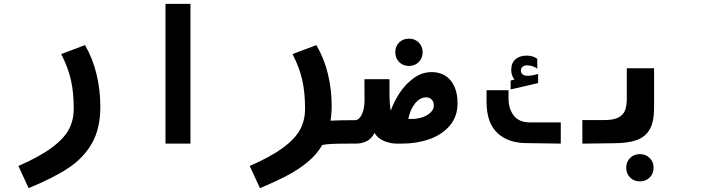

<svg xmlns="http://www.w3.org/2000/svg" viewBox="-20 -745 3640 996"><path d="M362.5 -180.5Q362.5 -265 348 -329.8Q333.5 -394.5 297.5 -464.5L421 -511Q461.5 -441.5 481 -359Q500.5 -276.5 500.5 -191.5Q500.5 -79.5 457.8 -3.2Q415 73 336.2 125.5Q257.5 178 128.5 231L75.5 116Q186 67.5 248.5 21.2Q311 -25 336.8 -73Q362.5 -121 362.5 -180.5Z M968 -725V0H838.5V-725Z M1562.5 -180.5Q1562.5 -265 1548 -329.8Q1533.5 -394.5 1497.5 -464.5L1621 -511Q1662 -441.5 1681.2 -360.8Q1700.5 -280 1700.5 -196Q1700.5 -154.5 1694.5 -119Q1748.5 -121.5 1801.5 -121.5V0Q1740 0 1707.2 1.2Q1674.5 2.5 1652 7Q1623.5 55.5 1577.8 94Q1532 132.5 1472.2 164.2Q1412.5 196 1328.5 231L1275.5 116Q1386 67.5 1448.5 21.2Q1511 -25 1536.8 -73Q1562.5 -121 1562.5 -180.5Z M1796.5 -121.5H1821.5Q1835.5 -121.5 1846.8 -135Q1858 -148.5 1864.5 -172Q1871 -195.5 1871 -225L1870.5 -334H2000.5V-255.5Q2000.5 -211.5 2007 -170.5Q2024 -219 2054.5 -264.8Q2085 -310.5 2127.5 -340.8Q2170 -371 2220 -371Q2259 -371 2289 -352.8Q2319 -334.5 2336.2 -298.2Q2353.5 -262 2353.5 -210Q2353.5 -140.5 2313.2 -93.2Q2273 -46 2207.2 -23Q2141.5 0 2064.5 0H2039Q2005.5 0 1973 -13.2Q1940.5 -26.5 1922.5 -55.5Q1908.5 -26 1882.8 -13Q1857 0 1826.5 0H1796.5ZM2116.5 -128Q2147.5 -128 2173.5 -137.5Q2199.5 -147 2215 -162.8Q2230.5 -178.5 2230.5 -196.5Q2230.5 -216.5 2220 -228.2Q2209.5 -240 2191 -240Q2158.5 -240 2133 -208.2Q2107.5 -176.5 2098 -128ZM2030.5 -474Q2030.5 -504.5 2050.5 -524.5Q2070.5 -544.5 2101.5 -544.5Q2132 -544.5 2152.2 -524.5Q2172.5 -504.5 2172.5 -474Q2172.5 -443.5 2152.2 -423.2Q2132 -403 2101.5 -403Q2070.5 -403 2050.5 -423.2Q2030.5 -443.5 2030.5 -474Z M2504 -216V-277H2618V-233Q2618 -181.5 2644.8 -145.8Q2671.5 -110 2731 -110H2889V0Q2841.5 0 2789 -1.5L2715 -2.5Q2615 -2.5 2559.5 -55.8Q2504 -109 2504 -216ZM2629 -327 2649 -333Q2640 -342.5 2636 -355.5Q2632 -368.5 2632 -382Q2632 -418.5 2654 -437.5Q2676 -456.5 2712 -456.5Q2729 -456.5 2741.8 -452.5Q2754.5 -448.5 2767 -440V-388.5Q2757 -396.5 2743.2 -401.2Q2729.5 -406 2714 -406Q2699.5 -406 2690.8 -398.5Q2682 -391 2682 -380Q2682 -352 2717.5 -352Q2740 -352 2771.5 -361.5V-314L2629 -281Z M3001 -122H3112Q3161 -122 3187 -135Q3213 -148 3222.2 -172Q3231.5 -196 3231.5 -234.5V-391H3373V-185Q3373 -115.5 3351.5 -75.8Q3330 -36 3284.5 -19Q3239 -2 3162.5 -2L3093 -1L3001 0ZM3228.5 125Q3228.5 94.5 3248.5 74.5Q3268.5 54.5 3299.5 54.5Q3330 54.5 3350.2 74.5Q3370.5 94.5 3370.5 125Q3370.5 155.5 3350.2 175.8Q3330 196 3299.5 196Q3268.5 196 3248.5 175.8Q3228.5 155.5 3228.5 125Z"/></svg>

Font: JuliaMono ExtraBold
Style: Italic
Weight: 800
Italic angle: -9°
Monospace: yes
Designer: cormullion
Foundry: corm
Version: Version 0.057; ttfautohint (v1.8.4)